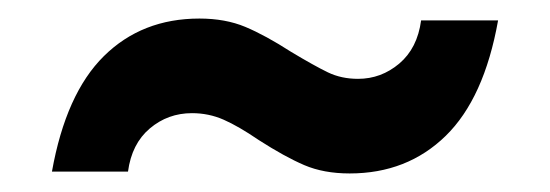

<svg xmlns="http://www.w3.org/2000/svg" viewBox="-20 -423 593 207"><path d="M36 -238Q51 -322 92 -362.5Q133 -403 195 -403Q223 -403 244.5 -394Q266 -385 294 -367Q319 -352 333.5 -345Q348 -338 366 -338Q391 -338 410.5 -354.5Q430 -371 434 -401H517Q502 -317 460.5 -276.5Q419 -236 357 -236Q329 -236 308 -245Q287 -254 259 -272Q237 -287 221 -294Q205 -301 187 -301Q161 -301 141.5 -284.5Q122 -268 118 -238Z"/></svg>

Font: MSTAGE Medium
Style: Regular
Weight: 500
Designer: Ninad Kale (Devanagari), Jonny Pinhorn (Latin)
Foundry: Indian Type Foundry
Version: 4.004